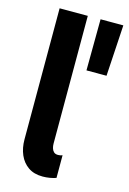

<svg xmlns="http://www.w3.org/2000/svg" viewBox="-117 -809 586 874"><g transform="rotate(15 176.0 -372.0)"><path d="M174.7 7.8Q133.9 7.8 106.7 -11.1Q79.4 -30.1 65.6 -62.2Q51.8 -94.2 51.8 -134.2V-752H184.6V-149.9Q184.6 -139.3 187.4 -129.2Q190.2 -119 197.2 -112.2Q204.2 -105.3 217.1 -105.3Q229.3 -105.3 237.9 -109.3V-2.5Q224.8 2.1 208 5Q191.3 7.8 174.7 7.8ZM243 -510.7 244.8 -752H352.1L337.5 -510.7Z"/></g></svg>

Font: Reddit Sans Condensed
Style: Regular
Weight: 400
Designer: Stephen Hutchings
Foundry: Reddit
Version: Version 1.014